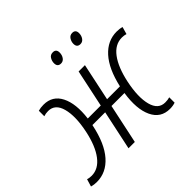

<svg xmlns="http://www.w3.org/2000/svg" viewBox="-183 -926 1140 1140"><g transform="rotate(-45 387.0 -356.0)"><path d="M30 9Q6 9 -14 3L0 -44Q16 -39 34 -39Q91 -39 132.5 -93.5Q174 -148 195 -247Q218 -357 199.5 -425.5Q181 -494 123 -494Q102 -494 85 -488V-534Q105 -540 130 -540Q205 -540 238.5 -474Q272 -408 258 -296H367L417 -532H470L420 -296H528Q555 -416 611 -478Q667 -540 744 -540Q769 -540 788 -534L775 -488Q759 -493 741 -493Q683 -493 642 -438Q601 -383 580 -284Q557 -174 575 -106Q593 -38 651 -38Q672 -38 689 -43V2Q669 9 644 9Q567 9 534 -61Q501 -131 519 -249H410L357 0H304L357 -249H250L249 -245Q223 -120 166 -55.5Q109 9 30 9ZM540 -639Q511 -639 511 -670Q511 -688 521.5 -704.5Q532 -721 552 -721Q580 -721 580 -691Q580 -670 569 -654.5Q558 -639 540 -639ZM377 -639Q348 -639 348 -670Q348 -688 358 -704.5Q368 -721 389 -721Q417 -721 417 -691Q417 -670 406 -654.5Q395 -639 377 -639Z"/></g></svg>

Font: Noto Sans SemiCondensed Light
Style: Italic
Weight: 300
Width: 4
Italic angle: -12°
Designer: Monotype Design Team
Foundry: Monotype Imaging Inc.
Version: Version 2.013; ttfautohint (v1.8.4.7-5d5b)